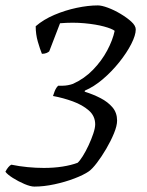

<svg xmlns="http://www.w3.org/2000/svg" viewBox="-53 -585 544 710"><path d="M74 105Q60 105 37.5 95.5Q15 86 -5.5 73Q-26 60 -33 50Q-28 40 -22 33Q-16 26 -11 24Q18 30 49 33Q80 36 109 36Q146 36 178 31Q210 26 234 17Q242 10 253 -7.5Q264 -25 274.5 -47.5Q285 -70 292 -91Q299 -112 299 -125Q299 -156 275.5 -176.5Q252 -197 216.5 -210Q181 -223 143 -230Q145 -235 147 -241.5Q149 -248 152.5 -255Q156 -262 162 -268Q168 -268 178 -268Q188 -268 198.5 -270Q209 -272 217 -275Q259 -294 291 -327Q323 -360 343.5 -398.5Q364 -437 371 -471Q361 -479 331.5 -487Q302 -495 259.5 -499Q217 -503 169 -499L129 -395Q126 -392 119 -389Q112 -386 102 -386Q95 -403 87 -430.5Q79 -458 79 -488Q108 -513 148 -530Q188 -547 230.5 -556Q273 -565 309 -565Q323 -565 346 -556.5Q369 -548 392.5 -534Q416 -520 432.5 -505Q449 -490 449 -476Q449 -455 432.5 -422.5Q416 -390 388 -355Q360 -320 327 -292Q294 -264 261 -250L260 -246Q292 -236 319 -222Q346 -208 363 -188Q380 -168 380 -139Q380 -120 368.5 -92Q357 -64 340 -35Q323 -6 305.5 17Q288 40 275 49Q256 62 222 75Q188 88 148.5 96.5Q109 105 74 105Z"/></svg>

Font: Texturina Medium 12pt Light
Style: Italic
Weight: 300
Italic angle: -11°
Version: Version 1.002